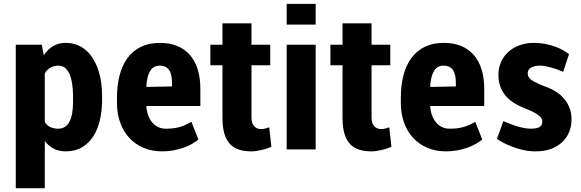

<svg xmlns="http://www.w3.org/2000/svg" viewBox="-20 -782 3040 1005"><path d="M514.2 -248Q513.2 -197.3 502.2 -150.6Q491.2 -104 468.3 -68.4Q445.3 -32.7 409.7 -11.2Q374 10.3 324.2 10.3Q289.1 10.3 262 -3.4Q234.9 -17.1 214.4 -43.9V203.1H62.5V-547.9H198.7L209 -492.7Q230 -523.9 258.1 -540.8Q286.1 -557.6 323.2 -557.6Q357.9 -557.6 385.7 -546.1Q413.6 -534.7 434.6 -514.9Q455.6 -495.1 470.7 -468.8Q485.8 -442.4 495.6 -412.1Q505.4 -381.8 509.8 -349.4Q514.2 -316.9 514.2 -285.6ZM362.3 -285.6Q361.8 -309.6 358.6 -336.4Q355.5 -363.3 347.2 -386Q338.9 -408.7 324 -423.6Q309.1 -438.5 285.2 -438.5Q263.7 -438.5 244.4 -428Q225.1 -417.5 214.4 -397.5V-143.1Q235.4 -108.4 285.6 -108.4Q323.2 -108.4 342.8 -143.8Q362.3 -179.2 362.3 -248Z M828.6 10.3Q774.4 10.3 730.7 -8.5Q687 -27.3 656.2 -60.8Q625.5 -94.2 608.9 -140.9Q592.3 -187.5 592.3 -243.2V-271Q592.3 -335 606 -387.7Q619.6 -440.4 647.5 -478.3Q675.3 -516.1 717.5 -536.9Q759.8 -557.6 816.9 -557.6Q867.2 -557.6 906.7 -541.7Q946.3 -525.9 973.4 -495.1Q1000.5 -464.4 1014.6 -419.7Q1028.8 -375 1028.8 -317.4V-227.1H746.1Q747.1 -203.1 754.4 -181.6Q761.7 -160.2 774.4 -143.8Q787.1 -127.4 805.7 -117.9Q824.2 -108.4 848.1 -108.4Q867.7 -108.4 884 -110.1Q900.4 -111.8 916 -116Q931.6 -120.1 947.5 -127Q963.4 -133.8 981.9 -144L1018.6 -51.8Q1003.4 -39.1 982.7 -27.6Q961.9 -16.1 937.5 -7.8Q913.1 0.5 885.5 5.4Q857.9 10.3 828.6 10.3ZM816.9 -438.5Q782.2 -438.5 765.6 -410.2Q749 -381.8 746.1 -331.1Q746.6 -330.6 746.6 -329.6Q746.6 -327.6 747.1 -327.1L880.4 -329.6V-345.7Q880.4 -395.5 864 -417Q847.7 -438.5 816.9 -438.5Z M1296.4 -659.7V-547.9H1394.5V-440.4H1296.4V-164.6Q1296.4 -149.4 1300.5 -138.4Q1304.7 -127.4 1311.5 -120.4Q1318.4 -113.3 1327.1 -109.9Q1335.9 -106.4 1344.7 -106.4Q1358.9 -106.4 1371.3 -109.9Q1383.8 -113.3 1389.2 -115.7L1400.4 -14.2Q1392.1 -9.8 1379.4 -5.4Q1366.7 -1 1352.3 2.4Q1337.9 5.9 1323.2 8.1Q1308.6 10.3 1296.4 10.3Q1259.3 10.3 1231 1.2Q1202.6 -7.8 1183.3 -28.6Q1164.1 -49.3 1154.3 -83Q1144.5 -116.7 1144.5 -166.5V-440.4H1081.1V-547.9H1144.5V-659.7Z M1632.3 0H1480.5V-547.9H1632.3ZM1632.3 -653.3H1480.5V-761.7H1632.3Z M1924.8 -659.7V-547.9H2022.9V-440.4H1924.8V-164.6Q1924.8 -149.4 1929 -138.4Q1933.1 -127.4 1939.9 -120.4Q1946.8 -113.3 1955.6 -109.9Q1964.4 -106.4 1973.1 -106.4Q1987.3 -106.4 1999.8 -109.9Q2012.2 -113.3 2017.6 -115.7L2028.8 -14.2Q2020.5 -9.8 2007.8 -5.4Q1995.1 -1 1980.7 2.4Q1966.3 5.9 1951.7 8.1Q1937 10.3 1924.8 10.3Q1887.7 10.3 1859.4 1.2Q1831.1 -7.8 1811.8 -28.6Q1792.5 -49.3 1782.7 -83Q1772.9 -116.7 1772.9 -166.5V-440.4H1709.5V-547.9H1772.9V-659.7Z M2314.5 10.3Q2260.3 10.3 2216.6 -8.5Q2172.9 -27.3 2142.1 -60.8Q2111.3 -94.2 2094.7 -140.9Q2078.1 -187.5 2078.1 -243.2V-271Q2078.1 -335 2091.8 -387.7Q2105.5 -440.4 2133.3 -478.3Q2161.1 -516.1 2203.4 -536.9Q2245.6 -557.6 2302.7 -557.6Q2353 -557.6 2392.6 -541.7Q2432.1 -525.9 2459.2 -495.1Q2486.3 -464.4 2500.5 -419.7Q2514.6 -375 2514.6 -317.4V-227.1H2231.9Q2232.9 -203.1 2240.2 -181.6Q2247.6 -160.2 2260.3 -143.8Q2272.9 -127.4 2291.5 -117.9Q2310.1 -108.4 2334 -108.4Q2353.5 -108.4 2369.9 -110.1Q2386.2 -111.8 2401.9 -116Q2417.5 -120.1 2433.3 -127Q2449.2 -133.8 2467.8 -144L2504.4 -51.8Q2489.3 -39.1 2468.5 -27.6Q2447.8 -16.1 2423.3 -7.8Q2398.9 0.5 2371.3 5.4Q2343.8 10.3 2314.5 10.3ZM2302.7 -438.5Q2268.1 -438.5 2251.5 -410.2Q2234.9 -381.8 2231.9 -331.1Q2232.4 -330.6 2232.4 -329.6Q2232.4 -327.6 2232.9 -327.1L2366.2 -329.6V-345.7Q2366.2 -395.5 2349.9 -417Q2333.5 -438.5 2302.7 -438.5Z M2818.8 -145.5Q2818.8 -155.8 2812.7 -164.6Q2806.6 -173.3 2794.2 -182.1Q2781.7 -190.9 2762.5 -200Q2743.2 -209 2716.8 -219.7Q2687.5 -231.4 2663.8 -247.6Q2640.1 -263.7 2623.5 -284.7Q2606.9 -305.7 2597.9 -332Q2588.9 -358.4 2588.9 -391.1Q2588.9 -426.3 2602.3 -456.8Q2615.7 -487.3 2640.1 -509.8Q2664.6 -532.2 2699 -544.9Q2733.4 -557.6 2775.4 -557.6Q2806.2 -557.6 2833.7 -552.2Q2861.3 -546.9 2884.8 -538.3Q2908.2 -529.8 2926.8 -519.3Q2945.3 -508.8 2958.5 -498.5L2927.7 -405.8Q2913.1 -412.6 2896.7 -418.5Q2880.4 -424.3 2864.5 -428.7Q2848.6 -433.1 2833.7 -435.8Q2818.8 -438.5 2806.6 -438.5Q2778.8 -438.5 2760.5 -428.5Q2742.2 -418.5 2742.2 -397.9Q2742.2 -388.2 2746.6 -379.9Q2751 -371.6 2762 -363.5Q2772.9 -355.5 2791.5 -346.7Q2810.1 -337.9 2838.9 -327.1Q2867.2 -316.9 2891.4 -301.3Q2915.5 -285.6 2933.3 -264.4Q2951.2 -243.2 2961.4 -216.3Q2971.7 -189.5 2971.7 -156.7Q2971.7 -122.1 2959.5 -91.8Q2947.3 -61.5 2923.6 -38.8Q2899.9 -16.1 2864.7 -2.9Q2829.6 10.3 2784.2 10.3Q2749.5 10.3 2716.8 2.7Q2684.1 -4.9 2657 -15.6Q2629.9 -26.4 2609.9 -37.4Q2589.8 -48.3 2581.1 -55.2L2614.7 -147.9Q2629.4 -141.6 2647.5 -134.5Q2665.5 -127.4 2684.6 -121.6Q2703.6 -115.7 2722.7 -112.1Q2741.7 -108.4 2758.8 -108.4Q2789.6 -108.4 2804.2 -117.2Q2818.8 -126 2818.8 -145.5Z"/></svg>

Font: Ufes Sans ExtraBold
Style: Regular
Weight: 800
Designer: Ricardo Esteves & Filipe Motta
Foundry: ProDesignUfes - Ricardo Esteves, Filipe Motta (This is a derivative work, based on Roboto family, by Christian Robertson
Version: Version 2.0